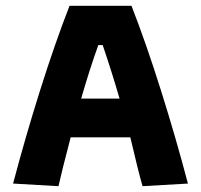

<svg xmlns="http://www.w3.org/2000/svg" viewBox="-20 -640 691 660"><path d="M25 -9Q66 -165 117.5 -328.5Q169 -492 219 -620H432Q482 -492 533.5 -328.5Q585 -165 626 -9L470 0Q454 -56 428 -168H223Q192 -50 181 0ZM391 -301Q365 -391 333 -485H318Q288 -402 259 -301Z"/></svg>

Font: Athiti
Style: Bold
Weight: 700
Designer: CadsonDemak Team
Foundry: CadsonDemak
Version: Version 1.033